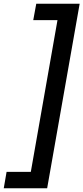

<svg xmlns="http://www.w3.org/2000/svg" viewBox="-69 -892 444 1022"><path d="M182 110H-49L-34 23H95L237 -785H108L124 -872H355Z"/></svg>

Font: Open Sauce One SemiBold Italic
Style: Regular
Weight: 600
Italic angle: -10°
Designer: Alfredo Marco Pradil
Foundry: Creative Sauce Fz LLC
Version: Version 1.477